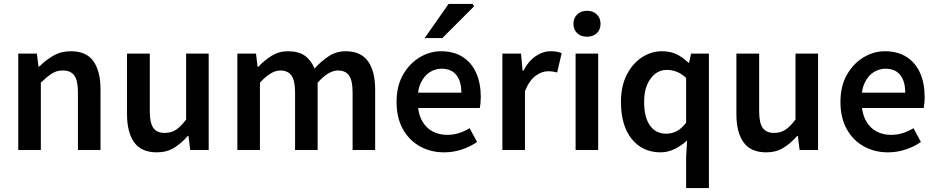

<svg xmlns="http://www.w3.org/2000/svg" viewBox="-20 -764 4767 978"><path d="M73 0V-491H168L176 -425H180Q213 -458 252 -480.5Q291 -503 341 -503Q420 -503 456 -452Q492 -401 492 -308V0H377V-293Q377 -354 358.5 -379.5Q340 -405 300 -405Q268 -405 243.5 -389Q219 -373 188 -343V0Z M779 12Q700 12 663.5 -39Q627 -90 627 -183V-491H743V-198Q743 -138 761 -112.5Q779 -87 819 -87Q852 -87 876.5 -103Q901 -119 928 -155V-491H1043V0H949L940 -72H937Q904 -34 866.5 -11Q829 12 779 12Z M1189 0V-491H1284L1292 -424H1296Q1327 -457 1364 -480Q1401 -503 1446 -503Q1501 -503 1533 -480Q1565 -457 1582 -415Q1617 -453 1655 -478Q1693 -503 1740 -503Q1818 -503 1854.5 -452Q1891 -401 1891 -308V0H1776V-293Q1776 -354 1758 -379.5Q1740 -405 1701 -405Q1678 -405 1652.5 -390Q1627 -375 1598 -343V0H1483V-293Q1483 -354 1464.5 -379.5Q1446 -405 1407 -405Q1361 -405 1304 -343V0Z M2242 12Q2174 12 2119 -18.5Q2064 -49 2032 -106.5Q2000 -164 2000 -245Q2000 -325 2032.5 -382.5Q2065 -440 2117 -471.5Q2169 -503 2226 -503Q2292 -503 2337.5 -473.5Q2383 -444 2406 -391.5Q2429 -339 2429 -270Q2429 -254 2427.5 -238.5Q2426 -223 2424 -214H2088L2086 -292H2330Q2330 -350 2304.5 -382Q2279 -414 2229 -414Q2199 -414 2171 -397.5Q2143 -381 2124.5 -344Q2106 -307 2107 -246Q2109 -186 2130 -148.5Q2151 -111 2184.5 -94Q2218 -77 2257 -77Q2289 -77 2317.5 -86Q2346 -95 2372 -111L2410 -41Q2376 -17 2332.5 -2.5Q2289 12 2242 12ZM2143 -570 2265 -744H2388L2395 -732L2233 -570Z M2539 0V-491H2634L2642 -404H2646Q2671 -452 2708 -477.5Q2745 -503 2785 -503Q2804 -503 2817 -500.5Q2830 -498 2841 -493L2818 -395Q2806 -398 2796 -399.5Q2786 -401 2770 -401Q2741 -401 2709 -378.5Q2677 -356 2654 -300V0Z M2912 0V-491H3027V0ZM2970 -577Q2939 -577 2920 -595Q2901 -613 2901 -643Q2901 -672 2920 -690.5Q2939 -709 2970 -709Q3001 -709 3020 -690.5Q3039 -672 3039 -643Q3039 -613 3020 -595Q3001 -577 2970 -577Z M3475 194V32L3480 -49Q3454 -24 3418.5 -6Q3383 12 3345 12Q3253 12 3198 -56Q3143 -124 3143 -245Q3143 -325 3172.5 -383Q3202 -441 3250 -472Q3298 -503 3351 -503Q3393 -503 3424.5 -488.5Q3456 -474 3487 -444H3490L3500 -491H3591V194ZM3373 -83Q3402 -83 3427 -96Q3452 -109 3475 -139V-367Q3450 -390 3425.5 -399Q3401 -408 3376 -408Q3344 -408 3318.5 -389Q3293 -370 3277 -334Q3261 -298 3261 -246Q3261 -167 3290.5 -125Q3320 -83 3373 -83Z M3883 12Q3804 12 3767.5 -39Q3731 -90 3731 -183V-491H3847V-198Q3847 -138 3865 -112.5Q3883 -87 3923 -87Q3956 -87 3980.5 -103Q4005 -119 4032 -155V-491H4147V0H4053L4044 -72H4041Q4008 -34 3970.5 -11Q3933 12 3883 12Z M4503 12Q4435 12 4380 -18.5Q4325 -49 4293 -106.5Q4261 -164 4261 -245Q4261 -325 4293.5 -382.5Q4326 -440 4378 -471.5Q4430 -503 4487 -503Q4553 -503 4598.5 -473.5Q4644 -444 4667 -391.5Q4690 -339 4690 -270Q4690 -254 4688.5 -238.5Q4687 -223 4685 -214H4349L4347 -292H4591Q4591 -350 4565.5 -382Q4540 -414 4490 -414Q4460 -414 4432 -397.5Q4404 -381 4385.5 -344Q4367 -307 4368 -246Q4370 -186 4391 -148.5Q4412 -111 4445.5 -94Q4479 -77 4518 -77Q4550 -77 4578.5 -86Q4607 -95 4633 -111L4671 -41Q4637 -17 4593.5 -2.5Q4550 12 4503 12Z"/></svg>

Font: Mada SemiBold
Style: Regular
Weight: 600
Designer: Khaled Hosny
Version: Version 1.5